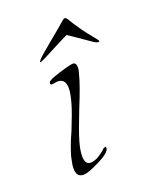

<svg xmlns="http://www.w3.org/2000/svg" viewBox="-89 -453 403 515"><g transform="rotate(-20 112.0 -195.0)"><path d="M62 11Q42 11 42 -14Q42 -21 43.5 -28.5Q45 -36 47 -46Q50 -57 56 -73.5Q62 -90 72 -112Q90 -157 96 -178Q100 -192 102 -202.5Q104 -213 104 -221Q104 -248 82 -248Q78 -248 74 -247Q70 -246 65 -246Q60 -246 61 -252Q62 -257 78.5 -263Q95 -269 113 -274Q131 -279 136 -279Q146 -279 146 -265Q146 -261 145 -256Q144 -251 142 -245Q135 -217 112 -161Q101 -133 93.5 -112.5Q86 -92 82 -78Q75 -54 75 -37Q75 -13 91 -13Q102 -13 114.5 -20.5Q127 -28 135 -36L137 -38Q139 -38 139 -37L140 -40Q144 -40 144 -36Q144 -29 134 -21Q124 -13 107 -5Q76 11 62 11ZM221 -310Q217 -309 206 -316.5Q195 -324 172 -340L147 -357L119 -343Q88 -327 76.5 -321Q65 -315 57 -312Q55 -312 56 -315Q60 -321 70.5 -330Q81 -339 99 -354Q112 -365 122 -373Q132 -381 148 -395Q154 -401 158 -401Q161 -401 165 -395Q167 -391 174.5 -379.5Q182 -368 189 -358Q193 -352 201 -342Q209 -332 215.5 -324Q222 -316 223 -314Q226 -310 221 -310Z"/></g></svg>

Font: Grey Qo
Style: Regular
Weight: 400
Designer: Robert E. Leuschke
Foundry: Robert E. Leuschke
Version: Version 2.010